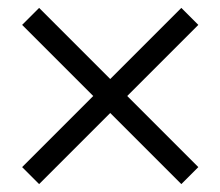

<svg xmlns="http://www.w3.org/2000/svg" viewBox="-20 -585 558 486"><path d="M79 -119 36 -162 216 -342 36 -522 79 -565 259 -385 439 -565 482 -522 302 -342 482 -162 439 -119 259 -299Z"/></svg>

Font: Platypi
Style: Bold
Weight: 700
Designer: David Sargent
Foundry: Bolt Cutter Type
Version: Version 1.200; ttfautohint (v1.8.4.7-5d5b)